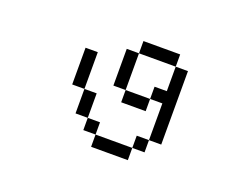

<svg xmlns="http://www.w3.org/2000/svg" viewBox="-92 -805 1183 921"><g transform="rotate(20 500.0 -344.0)"><path d="M437.5 -125V-62.5H625V-125ZM437.5 -125V-187.5H375V-125ZM625 -125H687.5V-187.5H625ZM375 -187.5Q375 -187.5 375 -312.5H312.5Q312.5 -312.5 312.5 -187.5ZM687.5 -187.5H750Q750 -187.5 750 -562.5H687.5Q687.5 -562.5 687.5 -437.5H625V-375H500V-312.5H625V-375H687.5ZM312.5 -312.5V-500H250V-312.5ZM500 -375V-562.5H437.5V-375ZM500 -562.5H687.5V-625H500Z"/></g></svg>

Font: BFUnifontExMono
Style: Regular
Weight: 500
Version: Version 15.0.06